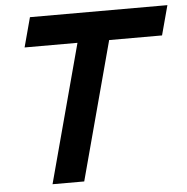

<svg xmlns="http://www.w3.org/2000/svg" viewBox="-52 -771 799 821"><g transform="rotate(-5 348.0 -360.0)"><path d="M140.5 0H276.5L435.4 -593H662.4L696.5 -720H106.5L72.4 -593H299.4Z"/></g></svg>

Font: Manrope
Style: ExtraBoldItalic
Weight: 800
Italic angle: -15°
Designer: Mikhail Sharanda
Foundry: Mikhail Sharanda
Version: Version 4.502;hotconv 1.0.109;makeotfexe 2.5.65596